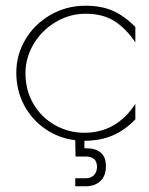

<svg xmlns="http://www.w3.org/2000/svg" viewBox="-20 -479 519 671"><path d="M69 -223Q69 -163 97 -115.5Q125 -68 172.5 -41.5Q220 -15 275 -15Q387 -15 453 -116V-62Q417 -24 373.5 -5.5Q330 13 275 13V39H278Q350 39 350 100Q351 134 331.5 153Q312 172 279 172H243V144H279Q298 144 308.5 133Q319 122 319 104Q319 68 279 68H244L243 11Q185 4 138 -28.5Q91 -61 64 -112Q37 -163 37 -225Q37 -288 69 -341.5Q101 -395 156.5 -427Q212 -459 279 -459Q335 -459 375 -441Q415 -423 453 -385V-331Q420 -380 379.5 -405.5Q339 -431 279 -431Q224 -431 175.5 -402.5Q127 -374 98 -326Q69 -278 69 -223Z"/></svg>

Font: Poiret One
Style: Regular
Weight: 400
Designer: Denis Masharov (denis.masharov@gmail.com), Cyreal (Charset Expansion)
Foundry: Denis Masharov
Version: Version 1.101